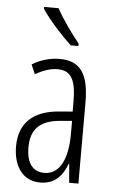

<svg xmlns="http://www.w3.org/2000/svg" viewBox="-55 -802 500 849"><g transform="rotate(5 195.5 -377.5)"><path d="M170 -765H106V-757C136 -710 199 -642 238 -606H272V-617C238 -659 198 -714 170 -765ZM195 -542C153 -542 110 -530 73 -507L91 -465C129 -487 162 -496 189 -496C248 -496 272 -459 272 -358V-315L211 -310C99 -301 36 -245 36 -140C36 -61 72 10 156 10C222 10 255 -31 275 -84H277L284 0H325V-360C325 -485 288 -542 195 -542ZM217 -269 273 -274V-216C273 -106 240 -34 170 -34C120 -34 91 -70 91 -141C91 -220 131 -261 217 -269Z"/></g></svg>

Font: Noto Sans Gujarati ExtraCondensed Light
Style: Regular
Weight: 300
Width: 2
Designer: Jelle Bosma - Monotype Design Team, Universal Thirst
Foundry: Monotype Imaging Inc.
Version: Version 2.106